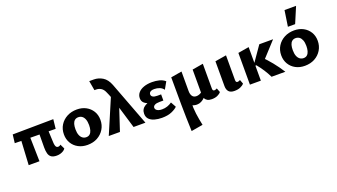

<svg xmlns="http://www.w3.org/2000/svg" viewBox="-77 -1382 4108 2343"><g transform="rotate(-20 1976.5 -211.0)"><path d="M87 0 110 -412H218L227 0ZM19 -310 32 -419 561 -425 548 -304ZM338 -137 340 -412H452L463 -162Q464 -138 468 -121.5Q472 -105 480 -96.5Q488 -88 502 -88Q511 -88 520.5 -92Q530 -96 536 -103L565 -43Q556 -28 539 -17Q522 -6 499.5 1Q477 8 451 8Q405 8 380.5 -9Q356 -26 347 -59Q338 -92 338 -137Z M849 14Q782 14 730 -14Q678 -42 648.5 -91.5Q619 -141 619 -204Q619 -273 652 -325.5Q685 -378 741.5 -408Q798 -438 870 -438Q936 -438 987.5 -410.5Q1039 -383 1069 -334Q1099 -285 1099 -221Q1099 -154 1066.5 -100.5Q1034 -47 978 -16.5Q922 14 849 14ZM866 -80Q895 -80 913 -97Q931 -114 939 -143Q947 -172 947 -208Q947 -254 935 -284Q923 -314 902.5 -328.5Q882 -343 855 -343Q826 -343 807.5 -327Q789 -311 781 -283Q773 -255 773 -216Q773 -170 785 -140Q797 -110 818 -95Q839 -80 866 -80Z M1449 0 1341 -359Q1330 -397 1320 -424.5Q1310 -452 1301 -472.5Q1292 -493 1285 -509Q1268 -550 1239 -568Q1210 -586 1175 -586Q1168 -586 1164 -586Q1160 -586 1154 -586L1132 -711Q1146 -711 1161 -711Q1176 -711 1191 -711Q1251 -711 1304.5 -678.5Q1358 -646 1388 -568L1603 0ZM1127 0 1333 -483 1385 -342 1272 0Z M1815 14Q1764 14 1720.5 2Q1677 -10 1651 -36.5Q1625 -63 1625 -107Q1625 -169 1679 -201.5Q1733 -234 1819 -234V-198Q1772 -198 1731.5 -208Q1691 -218 1665.5 -241Q1640 -264 1640 -303Q1640 -343 1665.5 -373.5Q1691 -404 1738 -421Q1785 -438 1846 -438Q1895 -438 1939 -427Q1983 -416 2015 -388L1963 -296Q1945 -323 1912.5 -336Q1880 -349 1844 -349Q1821 -349 1806 -343.5Q1791 -338 1783 -328Q1775 -318 1775 -304Q1775 -283 1794 -271Q1813 -259 1852 -259H1901V-179H1852Q1809 -179 1787.5 -166.5Q1766 -154 1766 -133Q1766 -119 1776 -107.5Q1786 -96 1805 -89.5Q1824 -83 1851 -83Q1888 -83 1920 -94Q1952 -105 1980 -125L2018 -56Q1994 -31 1943 -8.5Q1892 14 1815 14Z M2098 289Q2091 114 2089.5 -61.5Q2088 -237 2088 -412L2230 -436V-182Q2230 -141 2247 -116Q2264 -91 2300 -91Q2317 -91 2334.5 -97Q2352 -103 2368 -114.5Q2384 -126 2395 -142L2426 -101Q2403 -69 2378.5 -44Q2354 -19 2327.5 -5.5Q2301 8 2270 8Q2249 8 2227.5 1.5Q2206 -5 2188 -19L2215 -48Q2211 30 2221.5 107.5Q2232 185 2249 263ZM2464 8Q2429 8 2407.5 -4Q2386 -16 2376 -37.5Q2366 -59 2366 -90V-412L2507 -436V-114Q2507 -99 2512.5 -91Q2518 -83 2530 -83Q2539 -83 2547.5 -86.5Q2556 -90 2564 -95L2585 -41Q2569 -20 2538 -6Q2507 8 2464 8Z M2758 8Q2708 8 2685 -17.5Q2662 -43 2662 -90V-412L2808 -436V-114Q2808 -99 2813.5 -91Q2819 -83 2831 -83Q2840 -83 2848.5 -86.5Q2857 -90 2865 -95L2885 -41Q2868 -20 2835.5 -6Q2803 8 2758 8Z M3241 0Q3216 -52 3184.5 -100.5Q3153 -149 3115 -195H3095V-221L3236 -424H3415L3197 -186V-275Q3260 -214 3316 -145Q3372 -76 3420 0ZM2960 0V-412L3102 -436V0Z M3671 14Q3604 14 3552 -14Q3500 -42 3470.5 -91.5Q3441 -141 3441 -204Q3441 -273 3474 -325.5Q3507 -378 3563.5 -408Q3620 -438 3692 -438Q3758 -438 3809.5 -410.5Q3861 -383 3891 -334Q3921 -285 3921 -221Q3921 -154 3888.5 -100.5Q3856 -47 3800 -16.5Q3744 14 3671 14ZM3688 -80Q3717 -80 3735 -97Q3753 -114 3761 -143Q3769 -172 3769 -208Q3769 -254 3757 -284Q3745 -314 3724.5 -328.5Q3704 -343 3677 -343Q3648 -343 3629.5 -327Q3611 -311 3603 -283Q3595 -255 3595 -216Q3595 -170 3607 -140Q3619 -110 3640 -95Q3661 -80 3688 -80ZM3637 -505 3668 -711H3818L3731 -505Z"/></g></svg>

Font: Ysabeau Infant ExtraBold
Style: Regular
Weight: 800
Designer: Christian Thalmann (Catharsis Fonts)
Version: Version 2.001;gftools[0.9.30]; featfreeze: ss01,ss02,lnum